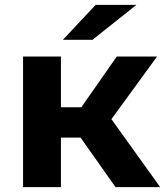

<svg xmlns="http://www.w3.org/2000/svg" viewBox="-20 -771 682 791"><path d="M312 -204H231V0H75V-538H231V-329H315L461 -538H627L439 -280L640 0H456ZM374 -751H542L361 -607H239Z"/></svg>

Font: CMG Sans
Style: Bold
Weight: 700
Designer: Julieta Ulanovsky
Foundry: Julieta Ulanovsky
Version: Version 7.200